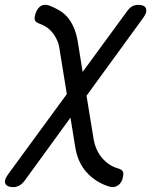

<svg xmlns="http://www.w3.org/2000/svg" viewBox="-65 -580 685 790"><path d="M526 -509 291 -186 320 -9Q328 39 356 71Q384 103 421 113Q434 117 439 123.5Q444 130 442 142Q440 157 434.5 167Q429 177 421 182.5Q413 188 403.5 189.5Q394 191 382 187Q327 169 290.5 128Q254 87 244 22L225 -96L36 164Q26 177 14.5 183.5Q3 190 -12 190Q-21 190 -29.5 187Q-38 184 -42 177.5Q-46 171 -44 161.5Q-42 152 -33 139L210 -193L181 -371Q178 -397 169.5 -415.5Q161 -434 149.5 -447.5Q138 -461 124.5 -469.5Q111 -478 99 -482Q85 -487 80.5 -493.5Q76 -500 78 -512Q81 -526 86 -536Q91 -546 99 -552.5Q107 -559 117 -560Q127 -561 138 -557Q159 -549 178 -538Q197 -527 212 -510Q227 -493 238 -468Q249 -443 255 -409L275 -284L458 -534Q468 -548 479 -554Q490 -560 505 -560Q515 -560 523 -557Q531 -554 534.5 -547.5Q538 -541 536.5 -531.5Q535 -522 526 -509Z"/></svg>

Font: Maple Mono Light
Style: Italic
Weight: 300
Italic angle: -10°
Monospace: yes
Designer: subframe7536
Version: Version 7.000